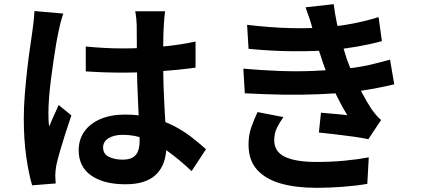

<svg xmlns="http://www.w3.org/2000/svg" viewBox="-20 -837 2040 920"><path d="M391 -614Q434 -610 477.5 -607.5Q521 -605 566 -605Q658 -605 749 -613Q840 -621 917 -638V-513Q839 -502 748 -495.5Q657 -489 566 -489Q522 -489 478.5 -490.5Q435 -492 391 -495ZM771 -783Q769 -769 767.5 -752Q766 -735 765 -718Q764 -702 763 -675Q762 -648 762 -614.5Q762 -581 762 -544Q762 -476 764 -416.5Q766 -357 769 -306.5Q772 -256 774.5 -214Q777 -172 777 -136Q777 -97 766.5 -64Q756 -31 733 -6Q710 19 672.5 32.5Q635 46 581 46Q477 46 417 4Q357 -38 357 -117Q357 -168 384 -206.5Q411 -245 461 -266.5Q511 -288 579 -288Q650 -288 708 -273Q766 -258 814 -233Q862 -208 899.5 -178.5Q937 -149 967 -122L898 -17Q841 -71 787 -110Q733 -149 679.5 -170Q626 -191 569 -191Q527 -191 500.5 -175Q474 -159 474 -130Q474 -100 501 -86Q528 -72 567 -72Q598 -72 616 -82.5Q634 -93 641.5 -113.5Q649 -134 649 -163Q649 -189 647 -231Q645 -273 642.5 -325Q640 -377 638 -433.5Q636 -490 636 -544Q636 -601 635.5 -647.5Q635 -694 635 -717Q635 -728 633 -748Q631 -768 628 -783ZM283 -772Q280 -762 274.5 -744Q269 -726 265.5 -709Q262 -692 260 -683Q255 -662 249 -626.5Q243 -591 236.5 -546.5Q230 -502 224 -455.5Q218 -409 215 -367.5Q212 -326 212 -296Q212 -281 212.5 -263.5Q213 -246 216 -231Q223 -249 230.5 -266Q238 -283 246 -300Q254 -317 261 -334L322 -284Q308 -243 293.5 -198Q279 -153 267.5 -113Q256 -73 250 -46Q248 -36 246.5 -22Q245 -8 245 1Q245 9 245.5 20.5Q246 32 247 42L134 51Q118 -2 106 -84.5Q94 -167 94 -269Q94 -325 99 -386.5Q104 -448 110.5 -505Q117 -562 124 -609.5Q131 -657 135 -686Q138 -707 141 -733.5Q144 -760 145 -784Z M1164 -718Q1274 -705 1366.5 -702.5Q1459 -700 1538 -706Q1607 -712 1670 -724Q1733 -736 1794 -755L1810 -640Q1756 -625 1693 -614Q1630 -603 1564 -597Q1487 -591 1386.5 -591.5Q1286 -592 1171 -603ZM1146 -508Q1237 -500 1320 -497Q1403 -494 1476 -497Q1549 -500 1609 -505Q1690 -512 1748 -525.5Q1806 -539 1849 -551L1869 -433Q1824 -422 1770 -412Q1716 -402 1655 -395Q1591 -389 1508.5 -385.5Q1426 -382 1335 -383.5Q1244 -385 1153 -390ZM1480 -690Q1473 -718 1464 -745.5Q1455 -773 1444 -802L1579 -817Q1585 -770 1594.5 -724.5Q1604 -679 1616.5 -637Q1629 -595 1641 -556Q1653 -522 1672.5 -478.5Q1692 -435 1715 -391.5Q1738 -348 1761 -313Q1771 -299 1781.5 -286.5Q1792 -274 1806 -262L1745 -170Q1717 -176 1675.5 -182Q1634 -188 1589.5 -193Q1545 -198 1508 -202L1518 -297Q1549 -294 1585.5 -291Q1622 -288 1644 -285Q1604 -352 1575.5 -416Q1547 -480 1528 -535Q1516 -570 1508 -595.5Q1500 -621 1493.5 -643.5Q1487 -666 1480 -690ZM1338 -276Q1320 -251 1307 -224.5Q1294 -198 1294 -165Q1294 -110 1345.5 -85.5Q1397 -61 1496 -61Q1567 -61 1630.5 -67Q1694 -73 1747 -83L1740 44Q1688 53 1623 58Q1558 63 1497 63Q1397 63 1324.5 42Q1252 21 1212 -23.5Q1172 -68 1171 -139Q1170 -187 1183.5 -225.5Q1197 -264 1214 -300Z"/></svg>

Font: Noto Sans KR
Style: Bold
Weight: 700
Designer: Ryoko NISHIZUKA  (kana, bopomofo & ideographs); Paul D. Hunt (Latin, Greek & Cyrillic); Sandoll Communications , Soo-you
Foundry: Adobe
Version: Version 2.004-H2;hotconv 1.0.118;makeotfexe 2.5.65603